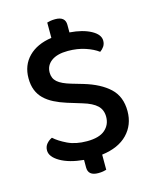

<svg xmlns="http://www.w3.org/2000/svg" viewBox="-118 -782 771 956"><g transform="rotate(-15 267.0 -304.0)"><path d="M256 -74Q319 -74 349 -100Q379 -126 379 -167Q379 -203 356 -225Q333 -247 283 -262L208 -285Q173 -296 144.5 -310.5Q116 -325 96 -344.5Q76 -364 65.5 -390.5Q55 -417 55 -452Q55 -519 98 -562.5Q141 -606 217 -617V-696Q223 -698 234 -700Q245 -702 259 -702Q311 -702 311 -659V-620Q378 -615 420.5 -592Q463 -569 463 -537Q463 -520 454.5 -507.5Q446 -495 434 -487Q409 -506 368.5 -519.5Q328 -533 279 -533Q224 -533 194 -511Q164 -489 164 -452Q164 -422 185 -403.5Q206 -385 254 -371L312 -354Q396 -329 442.5 -285.5Q489 -242 489 -167Q489 -96 443 -48.5Q397 -1 311 10V88Q305 90 294 92Q283 94 269 94Q217 94 217 51V12Q142 5 96.5 -21.5Q51 -48 51 -81Q51 -101 63 -115Q75 -129 91 -136Q115 -114 156.5 -94Q198 -74 256 -74Z"/></g></svg>

Font: Baloo Bhai 2 Medium
Style: Regular
Weight: 500
Designer: Supriya Tembe, Noopur Datye and Ek Type
Foundry: Ek Type
Version: Version 1.640;PS 1.000;hotconv 16.6.51;makeotf.lib2.5.65220;